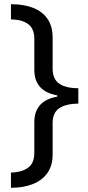

<svg xmlns="http://www.w3.org/2000/svg" viewBox="-20 -734 420 912"><path d="M32 86Q84 84 113.5 62.5Q143 41 143 -8V-153Q143 -256 252 -275V-281Q143 -300 143 -403V-549Q143 -598 114 -619.5Q85 -641 32 -642V-714Q94 -714 138 -696.5Q182 -679 206 -644Q230 -609 230 -555V-409Q230 -358 261.5 -336.5Q293 -315 352 -315V-242Q293 -241 261.5 -220Q230 -199 230 -149V0Q230 53 205 88Q180 123 135.5 140.5Q91 158 32 158Z"/></svg>

Font: Noto Sans Kawi
Style: Regular
Weight: 400
Designer: Fadhl Haqq
Version: Version 1.000